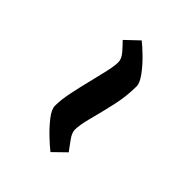

<svg xmlns="http://www.w3.org/2000/svg" viewBox="12 -609 558 558"><g transform="rotate(-45 290.5 -330.0)"><path d="M187 -394Q211 -394 242.5 -387.5Q274 -381 306 -373Q338 -365 364.5 -359Q391 -353 406 -353Q420 -353 435 -366Q450 -379 461 -390L499 -350Q489 -337 469.5 -317Q450 -297 429 -281.5Q408 -266 394 -266Q353 -266 311 -275.5Q269 -285 233.5 -294.5Q198 -304 178 -304Q165 -304 147 -290.5Q129 -277 119 -270L82 -308Q93 -322 112 -342Q131 -362 151.5 -378Q172 -394 187 -394Z"/></g></svg>

Font: Grenze Gotisch SemiBold
Style: Regular
Weight: 600
Designer: Renata Polastri
Foundry: Omnibus-Type
Version: Version 1.001